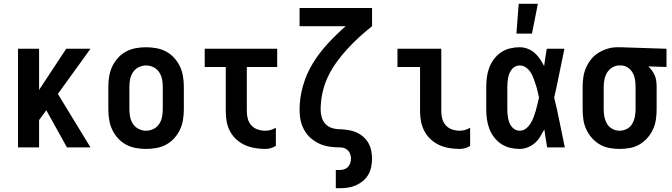

<svg xmlns="http://www.w3.org/2000/svg" viewBox="-20 -777 3540 1012"><path d="M75 0V-520H186V-303L329 -520H457L285 -282L457 0H333L224 -196L186 -144V0Z M750 8Q723 8 695.5 3Q668 -2 644 -15Q620 -28 601.5 -48.5Q583 -69 571.5 -93.5Q560 -118 555.5 -145.5Q551 -173 551 -200V-320Q551 -347 555.5 -374.5Q560 -402 571.5 -426.5Q583 -451 601.5 -471.5Q620 -492 644 -505Q668 -518 695.5 -523Q723 -528 750 -528Q777 -528 804.5 -523Q832 -518 856 -505Q880 -492 898.5 -471.5Q917 -451 928.5 -426.5Q940 -402 944.5 -374.5Q949 -347 949 -320V-200Q949 -173 944.5 -145.5Q940 -118 928.5 -93.5Q917 -69 898.5 -48.5Q880 -28 856 -15Q832 -2 804.5 3Q777 8 750 8ZM750 -88Q770 -88 788.5 -97Q807 -106 818.5 -123Q830 -140 834 -160Q838 -180 838 -200V-320Q838 -340 834 -360Q830 -380 818.5 -397Q807 -414 788.5 -423Q770 -432 750 -432Q730 -432 711.5 -423Q693 -414 681.5 -397Q670 -380 666 -360Q662 -340 662 -320V-200Q662 -180 666 -160Q670 -140 681.5 -123Q693 -106 711.5 -97Q730 -88 750 -88Z M1378 8Q1351 8 1324 3.5Q1297 -1 1272 -12Q1247 -23 1226.5 -41.5Q1206 -60 1193 -84Q1180 -108 1175 -135Q1170 -162 1170 -189V-424H1059V-520H1441V-424H1281V-189Q1281 -169 1286.5 -149.5Q1292 -130 1305.5 -115.5Q1319 -101 1338.5 -94.5Q1358 -88 1378 -88Q1393 -88 1407 -92Q1421 -96 1434 -104V-8Q1421 0 1407 4Q1393 8 1378 8Z M1750 215V119H1770Q1782 119 1793.5 115.5Q1805 112 1813.5 103.5Q1822 95 1826 83Q1830 71 1830 60Q1830 44 1823.5 30Q1817 16 1803.5 8Q1790 0 1774.5 0Q1759 0 1744 -1Q1729 -2 1714 -4.5Q1699 -7 1684.5 -11.5Q1670 -16 1656.5 -23Q1643 -30 1630.5 -39Q1618 -48 1607.5 -59Q1597 -70 1589 -82.5Q1581 -95 1575 -109Q1569 -123 1565.5 -138Q1562 -153 1560.5 -168Q1559 -183 1559 -198Q1559 -263 1577.5 -326.5Q1596 -390 1630 -445Q1664 -500 1708.5 -548Q1753 -596 1802 -639H1559V-735H1941V-639Q1906 -611 1873 -581Q1840 -551 1810 -518Q1780 -485 1753.5 -448.5Q1727 -412 1708 -371.5Q1689 -331 1679.5 -287Q1670 -243 1670 -198Q1670 -178 1676 -158Q1682 -138 1695.5 -123.5Q1709 -109 1729 -102.5Q1749 -96 1769 -96H1770Q1792 -95 1813.5 -92Q1835 -89 1855.5 -80.5Q1876 -72 1893 -57.5Q1910 -43 1921 -24.5Q1932 -6 1936.5 16Q1941 38 1941 59Q1941 81 1936.5 103Q1932 125 1921 144Q1910 163 1893 177Q1876 191 1855.5 200Q1835 209 1813.5 212Q1792 215 1770 215Z M2403 8Q2376 8 2348.5 3.5Q2321 -1 2296.5 -12Q2272 -23 2251.5 -41.5Q2231 -60 2218 -84Q2205 -108 2199.5 -135Q2194 -162 2194 -189V-424H2075V-520H2306V-189Q2306 -169 2311.5 -149.5Q2317 -130 2330.5 -115.5Q2344 -101 2363.5 -94.5Q2383 -88 2403 -88Q2417 -88 2431.5 -92Q2446 -96 2458 -104V-8Q2446 0 2431.5 4Q2417 8 2403 8Z M2719 8Q2694 8 2668.5 2Q2643 -4 2621.5 -18.5Q2600 -33 2584 -54Q2568 -75 2559 -99Q2550 -123 2546.5 -148.5Q2543 -174 2543 -200V-320Q2543 -346 2546.5 -371.5Q2550 -397 2559 -421Q2568 -445 2584 -466Q2600 -487 2621.5 -501.5Q2643 -516 2668.5 -522Q2694 -528 2719 -528Q2741 -528 2761.5 -520Q2782 -512 2798 -498Q2814 -484 2826 -466Q2838 -448 2848 -429Q2851 -452 2854.5 -474.5Q2858 -497 2862 -520H2955Q2941 -456 2928.5 -391.5Q2916 -327 2901 -263Q2917 -198 2930 -132Q2943 -66 2957 0H2864Q2860 -24 2856 -48Q2852 -72 2849 -95Q2839 -76 2827.5 -57Q2816 -38 2799.5 -23.5Q2783 -9 2762 -0.5Q2741 8 2719 8ZM2719 -88Q2738 -88 2752.5 -99.5Q2767 -111 2776.5 -126.5Q2786 -142 2792.5 -159Q2799 -176 2804 -193.5Q2809 -211 2813 -228.5Q2817 -246 2821 -263Q2817 -281 2813 -298Q2809 -315 2803.5 -331.5Q2798 -348 2792 -364.5Q2786 -381 2776.5 -396Q2767 -411 2752 -421.5Q2737 -432 2719 -432Q2707 -432 2696 -426.5Q2685 -421 2677.5 -411.5Q2670 -402 2665.5 -391Q2661 -380 2658.5 -368Q2656 -356 2655 -344Q2654 -332 2654 -320V-200Q2654 -188 2655 -176Q2656 -164 2658.5 -152Q2661 -140 2665.5 -129Q2670 -118 2677.5 -108.5Q2685 -99 2696 -93.5Q2707 -88 2719 -88ZM2702 -600 2714 -757H2815L2784 -600Z M3246 8Q3219 8 3192 3Q3165 -2 3141.5 -15.5Q3118 -29 3100 -49.5Q3082 -70 3070.5 -94.5Q3059 -119 3055 -146Q3051 -173 3051 -200V-320Q3051 -346 3055 -372Q3059 -398 3069.5 -421.5Q3080 -445 3096.5 -465.5Q3113 -486 3135.5 -499.5Q3158 -513 3183 -520.5Q3208 -528 3234 -528H3250L3493 -520V-424L3397 -427Q3408 -417 3417 -404.5Q3426 -392 3431.5 -378.5Q3437 -365 3439 -350Q3441 -335 3441 -320V-200Q3441 -173 3437 -146Q3433 -119 3421.5 -94.5Q3410 -70 3392 -49.5Q3374 -29 3350.5 -15.5Q3327 -2 3300 3Q3273 8 3246 8ZM3246 -88Q3266 -88 3284 -97.5Q3302 -107 3312 -124Q3322 -141 3326 -160.5Q3330 -180 3330 -200V-320Q3330 -339 3327 -357.5Q3324 -376 3315 -392.5Q3306 -409 3290.5 -420Q3275 -431 3256 -432H3244Q3225 -432 3207.5 -421.5Q3190 -411 3180 -394.5Q3170 -378 3166 -358.5Q3162 -339 3162 -320V-200Q3162 -180 3166 -160.5Q3170 -141 3180 -124Q3190 -107 3208 -97.5Q3226 -88 3246 -88Z"/></svg>

Font: Iosevka
Style: Bold
Weight: 700
Monospace: yes
Designer: Belleve Invis
Foundry: Belleve Invis
Version: Version 32.5.0; ttfautohint (v1.8.4)